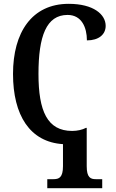

<svg xmlns="http://www.w3.org/2000/svg" viewBox="-20 -744 605 1003"><path d="M227 239H514V192H481C453 192 433 184 433 124V-76H429C410 -66 384 -60 357 -60C227 -60 181 -164 181 -358C181 -555 222 -666 333 -666C407 -666 434 -600 434 -533C496 -533 532 -564 532 -609C532 -669 468 -724 339 -724C146 -724 48 -574 48 -358C48 -142 136 -2 309 9V124C309 184 288 192 259 192H227Z"/></svg>

Font: Noto Serif Condensed Semi
Style: Regular
Weight: 600
Width: 3
Designer: Monotype Design Team
Foundry: Monotype Imaging Inc.
Version: Version 1.002